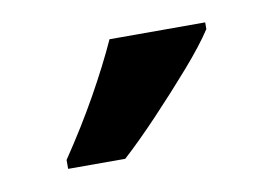

<svg xmlns="http://www.w3.org/2000/svg" viewBox="-35 -864 363 255"><g transform="rotate(-10 146.5 -737.0)"><path d="M253 -808Q240 -788 216 -760.5Q192 -733 165.5 -705Q139 -677 117 -657H40V-669Q67 -709 88 -746.5Q109 -784 124 -817H253Z"/></g></svg>

Font: Noto Sans Tamil UI ExtraCondensed SemiBold
Style: Regular
Weight: 600
Width: 2
Designer: Jelle Bosma - Monotype Design Team
Foundry: Monotype Imaging Inc.
Version: Version 2.004; ttfautohint (v1.8.4.7-5d5b)